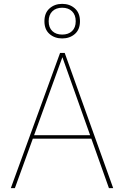

<svg xmlns="http://www.w3.org/2000/svg" viewBox="-20 -974 641 994"><path d="M36 0 291 -700H315L566 0H544L303 -678L57 0ZM135 -256 144 -274H460L469 -256ZM302 -775Q263 -775 236.5 -798Q210 -821 210 -864Q210 -907 236.5 -930.5Q263 -954 302 -954Q341 -954 367.5 -930.5Q394 -907 394 -864Q394 -821 367.5 -798Q341 -775 302 -775ZM302 -795Q334 -795 353 -813Q372 -831 372 -864Q372 -897 353 -915.5Q334 -934 302 -934Q270 -934 251 -915.5Q232 -897 232 -864Q232 -831 251 -813Q270 -795 302 -795Z"/></svg>

Font: DM Sans 9pt Thin
Style: Regular
Weight: 250
Version: Version 4.004;gftools[0.9.30]